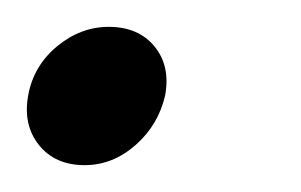

<svg xmlns="http://www.w3.org/2000/svg" viewBox="-22 -118 224 143"><path d="M101 -47Q96 -25 79 -10Q62 5 41 5Q19 5 7 -10Q-5 -25 -1 -47Q3 -69 20.5 -83.5Q38 -98 59 -98Q81 -98 93 -83.5Q105 -69 101 -47Z"/></svg>

Font: SVN-Poppins Light
Style: Italic
Weight: 300
Italic angle: -10°
Designer: Ninad Kale (Devanagari), Jonny Pinhorn (Latin)
Foundry: Indian Type Foundry
Version: Version 3.002 2017; ttfautohint (v1.8.3)